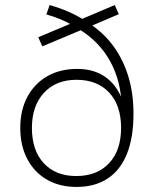

<svg xmlns="http://www.w3.org/2000/svg" viewBox="-20 -730 602 758"><path d="M282 8Q215 8 165 -21Q115 -50 87.5 -102.5Q60 -155 60 -225Q60 -295 88 -347.5Q116 -400 166.5 -429Q217 -458 285 -458Q356 -458 403.5 -420.5Q451 -383 471 -311H460Q458 -409 415.5 -487Q373 -565 292 -615L314 -617L147 -547L131 -583L267 -640V-630Q245 -643 218.5 -654Q192 -665 163 -673L176 -710Q215 -699 249.5 -684Q284 -669 312 -651L296 -652L433 -710L449 -674L334 -625L336 -635Q393 -597 430.5 -544Q468 -491 487.5 -425.5Q507 -360 507 -281Q507 -188 481.5 -123.5Q456 -59 405.5 -25.5Q355 8 282 8ZM281 -35Q363 -35 410.5 -85.5Q458 -136 458 -225Q458 -314 411 -364.5Q364 -415 282 -415Q201 -415 153.5 -363.5Q106 -312 106 -225Q106 -136 153 -85.5Q200 -35 281 -35Z"/></svg>

Font: Nunito Sans 10pt ExtraLight
Style: Regular
Weight: 250
Designer: Vernon Adams
Foundry: Vernon Adams
Version: Version 3.101;gftools[0.9.27]